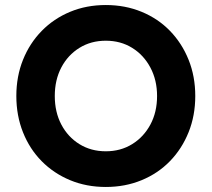

<svg xmlns="http://www.w3.org/2000/svg" viewBox="-20 -734 842 764"><path d="M401 10Q324 10 259 -17Q194 -44 146 -92.5Q98 -141 71.5 -207.5Q45 -274 45 -352Q45 -430 71.5 -496Q98 -562 146 -611Q194 -660 259 -687Q324 -714 401 -714Q478 -714 543.5 -687Q609 -660 656.5 -611Q704 -562 730.5 -496Q757 -430 757 -352Q757 -274 730.5 -208Q704 -142 656.5 -93Q609 -44 543.5 -17Q478 10 401 10ZM401 -132Q460 -132 506 -160.5Q552 -189 578.5 -238.5Q605 -288 605 -352Q605 -415 578.5 -465Q552 -515 506 -543.5Q460 -572 401 -572Q342 -572 296 -543.5Q250 -515 224 -465.5Q198 -416 198 -352Q198 -288 224 -238.5Q250 -189 296 -160.5Q342 -132 401 -132Z"/></svg>

Font: Lexend Deca SemiBold
Style: Regular
Weight: 600
Designer: Bonnie Shaver-Troup, Thomas Jockin
Foundry: Lexend
Version: Version 1.008; ttfautohint (v1.8.4.7-5d5b)